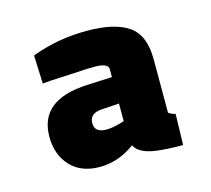

<svg xmlns="http://www.w3.org/2000/svg" viewBox="-62 -731 540 491"><g transform="rotate(-15 208.0 -486.0)"><path d="M367 -313Q328 -313 298.5 -316.5Q269 -320 252.5 -332Q236 -344 236 -369V-550Q236 -558 225 -562Q214 -566 192 -565Q180 -565 157 -563.5Q134 -562 108 -561Q82 -560 61 -558L58 -633Q93 -646 129 -652.5Q165 -659 205 -659Q277 -659 314 -634Q351 -609 351 -544V-403Q355 -400 359.5 -398Q364 -396 369 -395ZM147 -314Q98 -314 70 -344Q42 -374 42 -422Q42 -519 169 -525L281 -530V-461L189 -455Q173 -454 165 -447Q157 -440 157 -427Q157 -402 188 -402Q206 -402 230 -409.5Q254 -417 275 -427L265 -368Q240 -342 210 -328Q180 -314 147 -314Z"/></g></svg>

Font: Titillium Web
Style: Bold
Weight: 700
Designer: Mohamed Gaber, Accademia di Belle Arti di Urbino
Foundry: Kief Type Foundry, Accademia di Belle Arti di Urbino
Version: Version 3.000